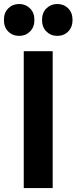

<svg xmlns="http://www.w3.org/2000/svg" viewBox="-36 -962 391 982"><path d="M85.5 0V-700H233.5V0ZM62.5 -778.5Q28.5 -778.5 6.2 -800.8Q-16 -823 -16 -860Q-16 -897 6.2 -919.2Q28.5 -941.5 62.5 -941.5Q95 -941.5 117.5 -919.2Q140 -897 140 -860Q140 -823 117.5 -800.8Q95 -778.5 62.5 -778.5ZM257 -778.5Q224 -778.5 201.5 -800.8Q179 -823 179 -860Q179 -897 201.5 -919.2Q224 -941.5 257 -941.5Q290.5 -941.5 312.8 -919.2Q335 -897 335 -860Q335 -823 312.8 -800.8Q290.5 -778.5 257 -778.5Z"/></svg>

Font: Geologica Roman SemiBold
Style: Regular
Weight: 600
Designer: Sindre Bremnes, Frode Helland
Foundry: Monokrom Skriftforlag AS
Version: Version 1.010;gftools[0.9.28]